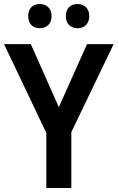

<svg xmlns="http://www.w3.org/2000/svg" viewBox="-20 -933 584 953"><path d="M120 -853C120 -812 145 -793 178 -793C210 -793 236 -813 236 -853C236 -893 210 -913 178 -913C145 -913 120 -894 120 -853ZM307 -853C307 -813 332 -793 365 -793C397 -793 423 -813 423 -853C423 -893 397 -913 365 -913C332 -913 307 -894 307 -853ZM272 -401 133 -714H0L210 -273V0H334V-277L544 -714H412Z"/></svg>

Font: Noto Sans Thai SemCond SemBd
Style: Regular
Weight: 600
Width: 4
Designer: Monotype Design Team
Foundry: Monotype Imaging Inc.
Version: Version 2.002